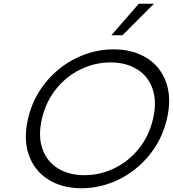

<svg xmlns="http://www.w3.org/2000/svg" viewBox="-20 -1009 936 1040"><path d="M731.9 -988.8H814L643.1 -817.9H583ZM131.8 -365.7Q157.7 -477.5 227.8 -563Q297.9 -648.4 394.5 -695.1Q491.2 -741.7 595.2 -741.7Q699.2 -741.7 774.4 -695.1Q849.6 -648.4 879.9 -563Q910.2 -477.5 884.3 -365.7Q858.4 -253.9 788.6 -168.5Q718.8 -83 622.1 -36.1Q525.4 10.7 421.4 10.7Q317.4 10.7 242.2 -36.1Q167 -83 136.5 -168.5Q106 -253.9 131.8 -365.7ZM437.5 -60.1Q521 -60.1 598.1 -96.9Q675.3 -133.8 731.4 -203.1Q787.6 -272.5 809.1 -365.7Q830.6 -458.5 806.4 -527.8Q782.2 -597.2 722.2 -634Q662.1 -670.9 578.6 -670.9Q495.1 -670.9 418 -634Q340.8 -597.2 284.7 -527.8Q228.5 -458.5 207 -365.7Q185.5 -272.9 209.7 -203.4Q233.9 -133.8 293.9 -96.9Q354 -60.1 437.5 -60.1Z"/></svg>

Font: Glacial Indifference
Style: Italic
Weight: 400
Designer: Alfredo Marco Pradil
Foundry: Alfredo Marco Pradil
Version: Version 1.312